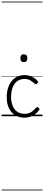

<svg xmlns="http://www.w3.org/2000/svg" viewBox="-20 -1468 557 2426"><path d="M291 19Q223 19 172 -11.5Q121 -42 93 -100Q65 -158 65 -241Q65 -302 80.5 -352.5Q96 -403 125 -440.5Q154 -478 196 -498.5Q238 -519 291 -519Q337 -519 381.5 -499Q426 -479 455 -445Q461 -437 460 -429.5Q459 -422 450 -413Q441 -404 433.5 -404Q426 -404 419 -410Q390 -437 361 -453.5Q332 -470 288 -470Q250 -470 219 -455Q188 -440 166 -410.5Q144 -381 132 -339.5Q120 -298 120 -245Q120 -182 139 -133.5Q158 -85 196 -57.5Q234 -30 292 -30Q322 -30 346 -38Q370 -46 391.5 -63.5Q413 -81 435 -107Q442 -114 450 -113.5Q458 -113 467 -107Q475 -101 478 -93.5Q481 -86 475 -79Q452 -45 421 -23Q390 -1 356.5 9Q323 19 291 19ZM281 -683Q259 -683 248.5 -695Q238 -707 238 -732Q238 -757 248.5 -769.5Q259 -782 281 -782Q303 -782 314 -769.5Q325 -757 325 -732Q325 -707 314 -695Q303 -683 281 -683ZM0 928H517V938H0ZM0 -20H517V0H0ZM0 -505H517V-500H0ZM0 -1448H517V-1438H0Z"/></svg>

Font: Playwrite ID Guides
Style: Regular
Weight: 400
Designer: Veronika Burian, José Scaglione
Foundry: TypeTogether
Version: Version 1.003